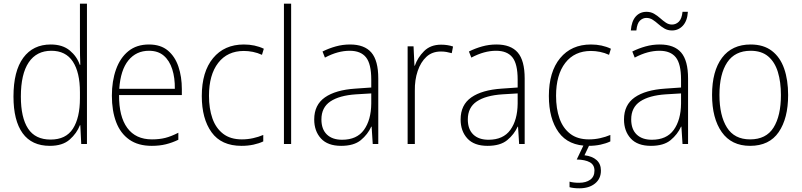

<svg xmlns="http://www.w3.org/2000/svg" viewBox="-20 -780 4343 1040"><path d="M250 10Q152 10 102.5 -58.5Q53 -127 53 -257Q53 -395 106 -467Q159 -539 255 -539Q319 -539 358 -506.5Q397 -474 412 -429H415Q413 -481 413 -530V-760H451V0H420L415 -102H413Q396 -58 357.5 -24Q319 10 250 10ZM254 -24Q337 -24 375 -83Q413 -142 413 -248V-281Q413 -388 374.5 -446.5Q336 -505 258 -505Q178 -505 135.5 -442Q93 -379 93 -257Q93 -143 132 -83.5Q171 -24 254 -24Z M787 -539Q850 -539 889 -506.5Q928 -474 946.5 -419Q965 -364 965 -297V-265H625Q624 -149 669.5 -87Q715 -25 803 -25Q843 -25 875 -33Q907 -41 946 -61V-23Q913 -7 878.5 1.5Q844 10 802 10Q728 10 680 -24Q632 -58 609 -119Q586 -180 586 -262Q586 -341 608.5 -404Q631 -467 675.5 -503Q720 -539 787 -539ZM787 -505Q718 -505 675.5 -453Q633 -401 626 -299H927Q928 -358 913 -405Q898 -452 867 -478.5Q836 -505 787 -505Z M1288 10Q1179 10 1126 -63.5Q1073 -137 1073 -260Q1073 -391 1134 -465Q1195 -539 1301 -539Q1361 -539 1409 -516L1399 -483Q1375 -494 1350 -499Q1325 -504 1301 -504Q1212 -504 1162 -439.5Q1112 -375 1112 -261Q1112 -192 1130.5 -139Q1149 -86 1188.5 -55.5Q1228 -25 1290 -25Q1321 -25 1350.5 -31.5Q1380 -38 1406 -49V-14Q1383 -3 1353 3.5Q1323 10 1288 10Z M1557 0H1518V-760H1557Z M1876 -539Q1954 -539 1991.5 -495.5Q2029 -452 2029 -355V0H1999L1993 -94H1991Q1972 -52 1934.5 -21Q1897 10 1828 10Q1755 10 1718.5 -30Q1682 -70 1682 -133Q1682 -212 1740 -252.5Q1798 -293 1905 -300L1991 -306V-349Q1991 -434 1962.5 -469.5Q1934 -505 1874 -505Q1842 -505 1809 -496Q1776 -487 1740 -468L1727 -501Q1761 -518 1798.5 -528.5Q1836 -539 1876 -539ZM1908 -269Q1818 -263 1769.5 -230.5Q1721 -198 1721 -133Q1721 -80 1750.5 -51.5Q1780 -23 1833 -23Q1913 -23 1951.5 -76.5Q1990 -130 1991 -219V-274Z M2369 -538Q2405 -538 2434 -528L2427 -492Q2413 -496 2398.5 -498.5Q2384 -501 2368 -501Q2321 -501 2290 -472.5Q2259 -444 2242.5 -395.5Q2226 -347 2227 -288V0H2188V-529H2220L2225 -424H2227Q2242 -468 2277 -503Q2312 -538 2369 -538Z M2669 -539Q2747 -539 2784.5 -495.5Q2822 -452 2822 -355V0H2792L2786 -94H2784Q2765 -52 2727.5 -21Q2690 10 2621 10Q2548 10 2511.5 -30Q2475 -70 2475 -133Q2475 -212 2533 -252.5Q2591 -293 2698 -300L2784 -306V-349Q2784 -434 2755.5 -469.5Q2727 -505 2667 -505Q2635 -505 2602 -496Q2569 -487 2533 -468L2520 -501Q2554 -518 2591.5 -528.5Q2629 -539 2669 -539ZM2701 -269Q2611 -263 2562.5 -230.5Q2514 -198 2514 -133Q2514 -80 2543.5 -51.5Q2573 -23 2626 -23Q2706 -23 2744.5 -76.5Q2783 -130 2784 -219V-274Z M3168 10Q3059 10 3006 -63.5Q2953 -137 2953 -260Q2953 -391 3014 -465Q3075 -539 3181 -539Q3241 -539 3289 -516L3279 -483Q3255 -494 3230 -499Q3205 -504 3181 -504Q3092 -504 3042 -439.5Q2992 -375 2992 -261Q2992 -192 3010.5 -139Q3029 -86 3068.5 -55.5Q3108 -25 3170 -25Q3201 -25 3230.5 -31.5Q3260 -38 3286 -49V-14Q3263 -3 3233 3.5Q3203 10 3168 10ZM3235 144Q3235 188 3203 214Q3171 240 3118 240Q3087 240 3065 234V204Q3086 210 3117 210Q3154 210 3177 193.5Q3200 177 3200 144Q3200 113 3175 99Q3150 85 3104 84L3144 0H3175L3146 61Q3188 66 3211.5 87Q3235 108 3235 144Z M3554 -539Q3632 -539 3669.5 -495.5Q3707 -452 3707 -355V0H3677L3671 -94H3669Q3650 -52 3612.5 -21Q3575 10 3506 10Q3433 10 3396.5 -30Q3360 -70 3360 -133Q3360 -212 3418 -252.5Q3476 -293 3583 -300L3669 -306V-349Q3669 -434 3640.5 -469.5Q3612 -505 3552 -505Q3520 -505 3487 -496Q3454 -487 3418 -468L3405 -501Q3439 -518 3476.5 -528.5Q3514 -539 3554 -539ZM3586 -269Q3496 -263 3447.5 -230.5Q3399 -198 3399 -133Q3399 -80 3428.5 -51.5Q3458 -23 3511 -23Q3591 -23 3629.5 -76.5Q3668 -130 3669 -219V-274ZM3397 -615Q3401 -665 3423.5 -690.5Q3446 -716 3482 -716Q3505 -716 3523 -705.5Q3541 -695 3556 -681.5Q3571 -668 3586.5 -657.5Q3602 -647 3620 -647Q3641 -647 3657 -662.5Q3673 -678 3677 -716H3706Q3703 -667 3679 -641Q3655 -615 3620 -615Q3597 -615 3579 -625.5Q3561 -636 3546 -649.5Q3531 -663 3515.5 -673Q3500 -683 3481 -683Q3462 -683 3446.5 -668.5Q3431 -654 3427 -615Z M4249 -265Q4249 -139 4198 -64.5Q4147 10 4043 10Q3942 10 3889.5 -64.5Q3837 -139 3837 -266Q3837 -395 3891 -467Q3945 -539 4046 -539Q4116 -539 4161 -504.5Q4206 -470 4227.5 -408.5Q4249 -347 4249 -265ZM3877 -266Q3877 -154 3917.5 -89.5Q3958 -25 4043 -25Q4130 -25 4170 -89Q4210 -153 4210 -265Q4210 -336 4193.5 -390Q4177 -444 4141 -474.5Q4105 -505 4046 -505Q3961 -505 3919 -442Q3877 -379 3877 -266Z"/></svg>

Font: Noto Sans Georgian SemiCondensed ExtraLight
Style: Regular
Weight: 200
Width: 4
Designer: Monotype Design Team, Akaki Razmadze
Foundry: Google LLC
Version: Version 2.005; ttfautohint (v1.8.4.7-5d5b)